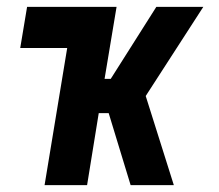

<svg xmlns="http://www.w3.org/2000/svg" viewBox="-20 -540 640 560"><path d="M361 0 297 -210H268L234 0H110L176 -400H39L59 -520H320L285 -310H303L436 -520H573L405 -260L487 0Z"/></svg>

Font: Iosevka Heavy Extended Oblique
Style: Regular
Weight: 900
Width: 7
Italic angle: -9°
Monospace: yes
Designer: Belleve Invis
Foundry: Belleve Invis
Version: Version 32.5.0; ttfautohint (v1.8.4)